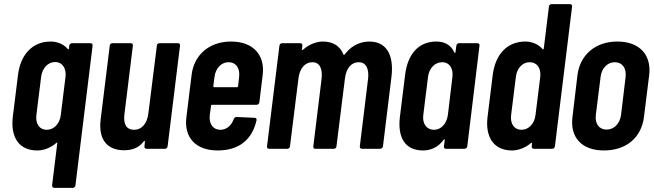

<svg xmlns="http://www.w3.org/2000/svg" viewBox="-20 -720 3165 929"><path d="M315 -499 314 -486C313 -482 310 -480 308 -483C284 -511 250 -519 225 -519C136 -519 79 -455 67 -357L42 -155C30 -53 74 8 160 8C186 8 221 -1 252 -28C255 -32 258 -30 257 -26L232 177C232 184 236 189 243 189H332C339 189 344 184 345 177L428 -499C429 -506 425 -511 418 -511H329C322 -511 316 -506 315 -499ZM206 -92C171 -92 151 -121 156 -163L179 -348C184 -390 212 -420 247 -420C281 -420 302 -390 297 -348L274 -163C269 -121 241 -92 206 -92Z M739 -499 698 -172C692 -122 666 -92 629 -92C593 -92 576 -117 582 -167L623 -499C624 -506 620 -511 613 -511H524C517 -511 511 -506 511 -499L467 -142C454 -35 508 7 580 7C617 7 650 -3 676 -36C679 -40 682 -38 681 -34L679 -12C678 -5 682 0 689 0H778C785 0 790 -5 791 -12L851 -499C852 -506 848 -511 841 -511H752C745 -511 739 -506 739 -499Z M1235 -225 1251 -357C1263 -453 1206 -519 1098 -519C991 -519 918 -453 907 -357L882 -154C869 -55 927 8 1033 8C1137 8 1200 -45 1221 -137C1223 -145 1219 -150 1212 -150L1125 -154C1118 -154 1114 -151 1111 -144C1101 -115 1078 -92 1046 -92C1011 -92 990 -121 995 -163L1001 -208C1001 -211 1003 -213 1006 -213H1222C1228 -213 1234 -218 1235 -225ZM1086 -419C1122 -419 1142 -390 1137 -348L1132 -303C1131 -300 1129 -298 1126 -298H1017C1014 -298 1012 -300 1012 -303L1018 -348C1023 -390 1051 -419 1086 -419Z M1767 -519C1733 -519 1685 -506 1650 -459C1646 -454 1643 -453 1642 -456C1626 -496 1593 -519 1543 -519C1516 -519 1479 -509 1447 -480C1443 -476 1441 -478 1441 -482L1443 -499C1444 -506 1440 -511 1433 -511H1345C1338 -511 1333 -506 1332 -499L1272 -12C1271 -5 1275 0 1282 0H1370C1377 0 1383 -5 1383 -12L1424 -340C1430 -390 1456 -419 1492 -419C1525 -419 1542 -390 1536 -339L1496 -12C1495 -5 1499 0 1506 0H1595C1602 0 1608 -5 1608 -12L1649 -340C1655 -390 1680 -419 1716 -419C1749 -419 1767 -390 1761 -339L1721 -12C1720 -5 1724 0 1731 0H1819C1826 0 1832 -5 1833 -12L1874 -347C1887 -453 1851 -519 1767 -519Z M2188 -499 2184 -468C2183 -463 2180 -462 2178 -467C2160 -507 2125 -519 2091 -519C2005 -519 1952 -458 1940 -357L1915 -155C1903 -57 1938 8 2027 8C2059 8 2098 -4 2126 -43C2129 -47 2132 -47 2132 -42L2128 -12C2127 -5 2131 0 2138 0H2227C2234 0 2240 -5 2241 -12L2300 -499C2301 -506 2297 -511 2290 -511H2201C2194 -511 2189 -506 2188 -499ZM2080 -92C2044 -92 2023 -121 2028 -163L2051 -348C2056 -390 2084 -419 2120 -419C2154 -419 2174 -390 2169 -348L2147 -163C2141 -121 2114 -92 2080 -92Z M2636 -688 2611 -485C2610 -481 2607 -479 2605 -483C2581 -510 2548 -519 2522 -519C2435 -519 2377 -459 2364 -357L2339 -154C2327 -57 2369 8 2457 8C2482 8 2518 -1 2549 -28C2552 -31 2555 -29 2554 -25L2553 -12C2552 -5 2556 0 2563 0H2652C2659 0 2664 -5 2665 -12L2748 -688C2749 -695 2745 -700 2738 -700H2649C2642 -700 2636 -695 2636 -688ZM2503 -92C2468 -92 2448 -121 2453 -163L2476 -348C2481 -390 2508 -419 2543 -419C2578 -419 2599 -390 2594 -348L2571 -163C2566 -121 2538 -92 2503 -92Z M2902 8C3011 8 3084 -55 3096 -155L3121 -356C3133 -453 3076 -519 2967 -519C2859 -519 2786 -453 2774 -356L2750 -155C2737 -55 2795 8 2902 8ZM2915 -93C2879 -93 2858 -121 2863 -164L2886 -348C2891 -390 2919 -419 2955 -419C2991 -419 3012 -390 3007 -348L2985 -164C2979 -121 2951 -93 2915 -93Z"/></svg>

Font: Barlow Condensed SemiBold
Style: Italic
Weight: 600
Width: 3
Italic angle: -7°
Designer: Jeremy Tribby
Foundry: Tribby Type
Version: Version 1.422;hotconv 1.0.109;makeotfexe 2.5.65596